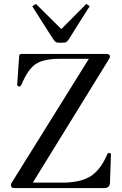

<svg xmlns="http://www.w3.org/2000/svg" viewBox="-20 -963 623 983"><path d="M291 -744Q272 -744 266 -747.5Q260 -751 251 -765Q241 -780 226 -803.5Q211 -827 187 -865Q163 -903 145 -931L164 -943L294 -814L422 -943L439 -931Q411 -888 375.5 -831Q340 -774 335 -766Q326 -751 319 -747.5Q312 -744 291 -744ZM55 0Q36 0 36 -14Q36 -22 39 -26L435 -662H287Q202 -662 162 -634.5Q122 -607 90 -530Q84 -520 80 -520Q68 -520 68 -530L78 -674Q78 -687 90 -687H523Q543 -687 543 -674Q543 -669 539 -662L148 -28H299Q392 -28 443.5 -60.5Q495 -93 528 -171Q531 -180 541 -180Q548 -180 548 -171L543 -26Q541 0 514 0Z"/></svg>

Font: HK Venetian
Style: Regular
Weight: 400
Designer: Alfredo Marco Pradil
Foundry: Alfredo Marco Pradil
Version: Version 1.000;PS 001.000;hotconv 1.0.88;makeotf.lib2.5.64775